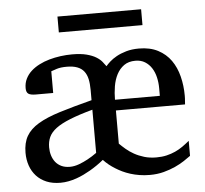

<svg xmlns="http://www.w3.org/2000/svg" viewBox="-49 -701 819 766"><g transform="rotate(-5 360.5 -318.0)"><path d="M587.9 -329.1Q587.9 -351.6 583 -372.8Q578.1 -394 567.6 -410.4Q557.1 -426.8 541 -436.8Q524.9 -446.8 502.9 -446.8Q475.1 -446.8 457 -433.8Q439 -420.9 428 -399.9Q417 -378.9 412.6 -352.3Q408.2 -325.7 408.2 -298.8H587.9ZM314.9 -267.1Q259.8 -252 223.9 -237.5Q188 -223.1 167.2 -207.5Q146.5 -191.9 138.2 -173.6Q129.9 -155.3 129.9 -132.8Q129.9 -115.7 134.5 -100.3Q139.2 -85 148.4 -73.2Q157.7 -61.5 172.1 -54.7Q186.5 -47.9 206.1 -47.9Q223.6 -47.9 242.7 -54.9Q261.7 -62 277.8 -70.8Q296.9 -81.1 314.9 -94.2ZM687 -49.8Q676.3 -42 660.2 -31.2Q644 -20.5 623.3 -11Q602.5 -1.5 576.7 5.4Q550.8 12.2 521 12.2Q499 12.2 479.7 9Q460.4 5.9 443.4 0.5Q426.3 -4.9 412.1 -11.7Q397.9 -18.6 386.2 -25.9Q358.9 -42.5 338.9 -64Q312.5 -42.5 283.7 -25.9Q271 -18.6 256.8 -11.7Q242.7 -4.9 227.3 0.5Q211.9 5.9 195.8 9Q179.7 12.2 163.1 12.2Q131.3 12.2 107.4 2.2Q83.5 -7.8 67.1 -25.6Q50.8 -43.5 42.5 -67.4Q34.2 -91.3 34.2 -119.1Q34.2 -158.7 49.6 -185.5Q64.9 -212.4 98.4 -232.4Q131.8 -252.4 185.3 -269Q238.8 -285.6 314.9 -305.2V-346.2Q314.9 -371.1 310.8 -389.9Q306.6 -408.7 296.6 -421.4Q286.6 -434.1 269.8 -440.4Q252.9 -446.8 228 -446.8Q203.6 -446.8 188 -441.9Q172.4 -437 165 -434.1V-347.2H95.2Q75.2 -347.2 66.2 -353Q57.1 -358.9 57.1 -376Q57.1 -396.5 65.4 -413.3Q73.7 -430.2 87.9 -443.1Q102.1 -456.1 121.1 -465.8Q140.1 -475.6 161.9 -481.7Q183.6 -487.8 207 -491Q230.5 -494.1 252.9 -494.1Q288.1 -494.1 311.3 -488Q334.5 -481.9 349.1 -472.9Q363.8 -463.9 372.1 -453.6Q380.4 -443.4 386.2 -435.1Q392.1 -442.4 403.1 -452.4Q414.1 -462.4 430.7 -471.7Q447.3 -481 469.7 -487.5Q492.2 -494.1 521 -494.1Q565.4 -494.1 597.2 -477.5Q628.9 -460.9 648.7 -432.9Q668.5 -404.8 677.7 -367.9Q687 -331.1 687 -291Q687 -286.6 686.8 -280.5Q686.5 -274.4 686 -269Q685.5 -262.7 685.1 -255.9H408.2V-123Q418.9 -112.3 432.9 -100.3Q446.8 -88.4 464.6 -78.4Q482.4 -68.4 504.4 -61.8Q526.4 -55.2 553.2 -55.2Q575.7 -55.2 594.2 -59.6Q612.8 -64 628.9 -71.3Q645 -78.6 659.2 -88.6Q673.3 -98.6 687 -109.9ZM208.5 -585.9V-649.4H543.5V-585.9Z"/></g></svg>

Font: Charis SIL APac
Style: Regular
Weight: 400
Foundry: SIL International
Version: Version 5.000